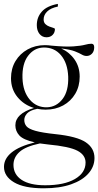

<svg xmlns="http://www.w3.org/2000/svg" viewBox="-20 -760 518 1012"><path d="M220.5 -182Q198 -182 176.5 -186.5Q137.5 -178.5 122.8 -162.2Q108 -146 108 -127.5Q108 -108 119.8 -94.2Q131.5 -80.5 166.5 -70.5Q201.5 -60.5 272 -53Q386.5 -41 432.2 -10Q478 21 478 73Q478 118 446.2 154.2Q414.5 190.5 354.8 211.5Q295 232.5 210.5 232.5Q107 232.5 54 201Q1 169.5 1 119.5Q1 76.5 41 43.8Q81 11 163.5 -9.5Q103 -23 82 -46Q61 -69 61 -99.5Q61 -161 159 -191Q106 -207 72 -248.5Q38 -290 38 -347.5Q38 -398.5 61.5 -437.8Q85 -477 125.5 -499.5Q166 -522 216.5 -522Q234.5 -522 251 -519.5Q326 -512.5 366.8 -515.5Q407.5 -518.5 427.8 -524Q448 -529.5 461.5 -529.5Q476.5 -529.5 476.5 -511Q476.5 -489.5 464.8 -477.2Q453 -465 436.5 -465Q423.5 -465 411 -472.5Q398.5 -480 374.5 -489.5Q350.5 -499 302.5 -504.5Q346.5 -484.5 373.2 -446Q400 -407.5 400 -356Q400 -305.5 376.8 -266Q353.5 -226.5 312.8 -204.2Q272 -182 220.5 -182ZM228.5 -194.5Q278 -196.5 310 -238.5Q342 -280.5 339.5 -356Q336.5 -428 301 -469.5Q265.5 -511 208.5 -509.5Q160 -508 128 -465.8Q96 -423.5 98.5 -348Q101 -277 136.8 -235Q172.5 -193 228.5 -194.5ZM51 109Q51 159.5 94 188Q137 216.5 218 216.5Q318 216.5 374.5 183.8Q431 151 431 97Q431 57 388.2 34.5Q345.5 12 233.5 1.5Q210 -1 190.5 -4Q114.5 12 82.8 40.8Q51 69.5 51 109ZM269.5 -607Q269.5 -588 257.2 -575.8Q245 -563.5 225 -563.5Q202.5 -563.5 188.2 -581.2Q174 -599 174 -627.5Q174 -669.5 200.8 -699.2Q227.5 -729 285 -739.5V-725.5Q247 -717.5 228.5 -699.2Q210 -681 210 -657.5Q210 -642 219 -633.2Q228 -624.5 239.8 -620.2Q251.5 -616 260.5 -613.2Q269.5 -610.5 269.5 -607Z"/></svg>

Font: Newsreader 72pt Light
Style: Regular
Weight: 300
Designer: Hugues Gentile
Foundry: Production Type
Version: Version 1.003; ttfautohint (v1.8.3)